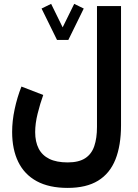

<svg xmlns="http://www.w3.org/2000/svg" viewBox="-20 -713 703 976"><path d="M269.8 -510H327.4L405.7 -669.6L357.2 -693.4L298.5 -574L239.9 -693.4L191.3 -669.6ZM595.2 -76.5V-682.3H473V-67.7Q473 -10.5 459.2 29.9Q445.5 70.3 412.9 91.4Q380.3 112.6 324 112.6Q267.3 112.6 230.8 94.7Q194.3 76.7 176.5 42.2Q158.8 7.6 158.8 -41.5Q158.8 -85.3 171.4 -135.8Q183.9 -186.3 199.8 -230.2L89 -273Q67.2 -218 54.5 -158.1Q41.7 -98.2 41.7 -42.4Q41.7 46.5 72.9 110.2Q104 173.9 166.8 208.1Q229.5 242.2 324 242.2Q418.7 242.2 478.6 205.5Q538.4 168.8 566.8 97.7Q595.2 26.5 595.2 -76.5Z"/></svg>

Font: Vazirmatn NL
Style: Regular
Weight: 400
Designer: Saber Rastikerdar
Foundry: Saber Rastikerdar
Version: Version 33.003